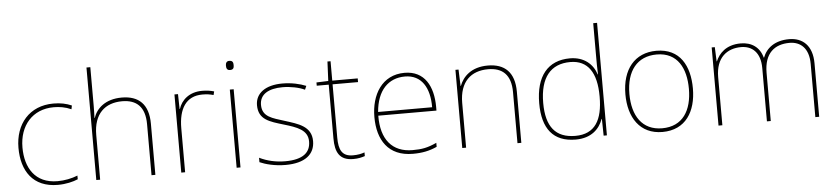

<svg xmlns="http://www.w3.org/2000/svg" viewBox="-45 -1087 5616 1292"><g transform="rotate(-5 2763.5 -441.0)"><path d="M302 -56C357 -56 405 -68 438 -82V-107C399 -91 350 -81 302 -81C150 -81 86 -191 86 -327C86 -475 175 -579 319 -579C357 -579 397 -573 437 -555L442 -580C405 -596 367 -604 319 -604C157 -604 59 -488 59 -327C59 -172 133 -56 302 -56Z M588 -562V-826H562V-66H588V-368C588 -512 666 -579 781 -579C878 -579 935 -528 935 -411V-66H961V-412C961 -543 895 -604 781 -604C669 -604 609 -546 588 -483H586C587 -512 588 -532 588 -562Z M1323 -602C1238 -602 1183 -554 1164 -493H1162L1160 -594H1136V-66H1162V-363C1162 -494 1212 -577 1323 -577C1353 -577 1373 -574 1398 -567L1404 -591C1380 -598 1355 -602 1323 -602Z M1523 -787C1503 -787 1498 -772 1498 -756C1498 -739 1503 -725 1523 -725C1547 -725 1550 -739 1550 -756C1550 -772 1547 -787 1523 -787ZM1536 -594H1510V-66H1536Z M2038 -200C2038 -301 1948 -324 1860 -352C1779 -378 1710 -391 1710 -473C1710 -544 1769 -579 1865 -579C1918 -579 1977 -567 2014 -549L2025 -574C1983 -591 1928 -604 1865 -604C1753 -604 1683 -555 1683 -473C1683 -375 1758 -356 1851 -328C1939 -302 2011 -278 2011 -200C2011 -126 1961 -81 1840 -81C1778 -81 1719 -94 1666 -120V-90C1704 -73 1767 -56 1840 -56C1972 -56 2038 -111 2038 -200Z M2297 -81C2223 -81 2202 -127 2202 -209V-569H2374V-594H2202V-725H2181L2175 -594L2095 -591V-569H2176V-206C2176 -113 2204 -56 2297 -56C2332 -56 2354 -62 2376 -69V-94C2354 -86 2330 -81 2297 -81Z M2691 -604C2537 -604 2463 -474 2463 -325C2463 -170 2534 -56 2700 -56C2764 -56 2812 -66 2863 -89V-116C2801 -88 2764 -81 2700 -81C2563 -81 2488 -171 2490 -332H2883V-357C2883 -496 2826 -604 2691 -604ZM2691 -579C2803 -579 2857 -489 2856 -357H2491C2503 -502 2579 -579 2691 -579Z M3253 -604C3141 -604 3084 -544 3061 -483H3059L3055 -594H3034V-66H3060V-368C3060 -512 3138 -579 3253 -579C3350 -579 3407 -528 3407 -411V-66H3433V-412C3433 -543 3367 -604 3253 -604Z M3800 -56C3905 -56 3961 -112 3985 -179H3987L3989 -66H4011V-826H3985V-609C3985 -567 3985 -525 3987 -480H3985C3963 -550 3904 -604 3808 -604C3658 -604 3576 -503 3576 -320C3576 -149 3648 -56 3800 -56ZM3800 -81C3666 -81 3603 -160 3603 -320C3603 -493 3676 -579 3808 -579C3927 -579 3985 -492 3985 -332V-329C3985 -173 3933 -81 3800 -81Z M4615 -330C4615 -483 4551 -604 4392 -604C4245 -604 4159 -498 4159 -330C4159 -173 4234 -56 4386 -56C4543 -56 4615 -175 4615 -330ZM4186 -330C4186 -486 4260 -579 4392 -579C4533 -579 4588 -468 4588 -330C4588 -185 4526 -81 4386 -81C4251 -81 4186 -183 4186 -330Z M5289 -604C5194 -604 5135 -560 5110 -495H5108C5090 -566 5035 -604 4962 -604C4860 -604 4813 -547 4792 -498H4790L4786 -594H4765V-66H4791V-391C4791 -525 4869 -579 4962 -579C5035 -579 5092 -533 5092 -426V-66H5118V-391C5118 -525 5189 -579 5289 -579C5362 -579 5419 -533 5419 -426V-66H5445V-427C5445 -548 5379 -604 5289 -604Z"/></g></svg>

Font: Noto Sans Malayalam UI Thin
Style: Regular
Weight: 100
Designer: Jelle Bosma - Monotype Design Team
Foundry: Monotype Imaging Inc.
Version: Version 2.104